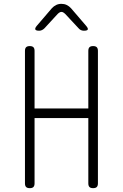

<svg xmlns="http://www.w3.org/2000/svg" viewBox="-20 -970 640 1000"><path d="M440 -355H160V-15Q160 -2 154 4Q148 10 135 10Q122 10 116 4Q110 -2 110 -15V-705Q110 -718 116 -724Q122 -730 135 -730Q148 -730 154 -724Q160 -718 160 -705V-405H440V-705Q440 -718 446 -724Q452 -730 465 -730Q478 -730 484 -724Q490 -718 490 -705V-15Q490 -2 484 4Q478 10 465 10Q452 10 446 4Q440 -2 440 -15ZM184 -810Q167 -810 164 -816.5Q161 -823 172 -836L250 -927Q260 -938 272.5 -944Q285 -950 300 -950Q315 -950 327.5 -944Q340 -938 350 -927L429 -835Q440 -822 437 -816Q434 -810 417 -810Q409 -810 402 -813Q395 -816 390 -822L320 -897Q309 -908 300 -908Q291 -908 280 -897L212 -823Q206 -817 199 -813.5Q192 -810 184 -810Z"/></svg>

Font: Maple Mono Thin
Style: Regular
Weight: 250
Monospace: yes
Designer: subframe7536
Version: Version 7.000